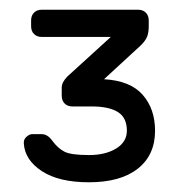

<svg xmlns="http://www.w3.org/2000/svg" viewBox="-20 -720 376 395"><path d="M163 -345Q101 -345 66 -368Q31 -391 29 -425V-427Q29 -434 35 -439Q41 -444 46 -444H66Q78 -444 88 -430Q99 -415 112.5 -408Q126 -401 163 -401Q197 -401 219 -414.5Q241 -428 241 -451Q241 -478 222.5 -489.5Q204 -501 169 -501H129Q119 -501 113 -507Q107 -513 107 -523V-540Q107 -551 119 -563L208 -644H66Q56 -644 50 -650Q44 -656 44 -666V-678Q44 -688 50 -694Q56 -700 66 -700H264Q274 -700 280 -694Q286 -688 286 -678V-666Q286 -654 283 -645.5Q280 -637 270 -627L194 -557Q248 -554 273.5 -525Q299 -496 299 -451Q299 -401 263.5 -373Q228 -345 163 -345Z"/></svg>

Font: Rubik AZ
Style: Regular
Weight: 300
Designer: Hubert and Fischer
Foundry: Hubert & Fischer
Version: Version 2.000